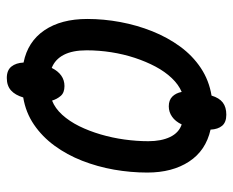

<svg xmlns="http://www.w3.org/2000/svg" viewBox="-80 -547 679 559"><g transform="rotate(90 259.5 -267.5)"><path d="M207 52.2Q184.6 52.2 173.8 38.8Q163.1 25.4 162.1 3.4Q101.1 -8.8 68.1 -57.4Q35.2 -106 35.2 -182.1Q35.2 -230 44.2 -278.3Q53.2 -326.7 71 -371.3Q88.9 -416 115.5 -452.4Q142.1 -488.8 178 -512.7Q213.9 -536.6 258.3 -543.9Q265.1 -566.4 278.6 -576.7Q292 -586.9 314 -586.9Q335.9 -586.9 346.2 -574.7Q356.4 -562.5 357.4 -541Q418.5 -527.3 450.4 -478.5Q482.4 -429.7 482.4 -356.9Q482.4 -308.6 473.9 -260Q465.3 -211.4 448 -167.2Q430.7 -123 404.3 -86.9Q377.9 -50.8 342.8 -26.9Q307.6 -2.9 263.7 4.4Q256.8 27.8 243.2 40Q229.5 52.2 207 52.2ZM177.7 -78.6Q187 -97.2 200.2 -106.4Q213.4 -115.7 230.5 -115.7Q250 -115.7 259.3 -104.7Q268.6 -93.8 272.9 -79.6Q295.4 -88.4 314.2 -109.1Q333 -129.9 347.2 -158.4Q361.3 -187 371.3 -220.9Q381.3 -254.9 386.2 -290.5Q391.1 -326.2 391.1 -359.9Q391.1 -397.5 378.9 -423.1Q366.7 -448.7 342.3 -457Q333.5 -438.5 319.8 -429Q306.2 -419.4 289.6 -419.4Q271.5 -419.4 261.2 -429.7Q251 -439.9 247.6 -457Q226.1 -447.8 207.3 -428Q188.5 -408.2 173.8 -380.6Q159.2 -353 148.4 -320.3Q137.7 -287.6 132.1 -252Q126.5 -216.3 126.5 -180.2Q126.5 -139.2 139.6 -113.8Q152.8 -88.4 177.7 -78.6Z"/></g></svg>

Font: Open Sans SemiCondensed Medium
Style: Italic
Weight: 500
Width: 4
Italic angle: -12°
Designer: Monotype Design Team
Foundry: Monotype Imaging Inc.
Version: Version 3.000